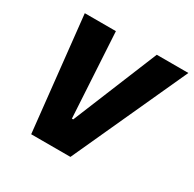

<svg xmlns="http://www.w3.org/2000/svg" viewBox="-154 -861 1029 1021"><g transform="rotate(30 360.5 -350.0)"><path d="M160 0H401L721 -700H527L314 -180H306L276 -700H85Z"/></g></svg>

Font: Fixel Text 20240404 ExtraBold
Style: Italic
Weight: 800
Width: 4
Italic angle: -10°
Designer: AlfaBravo + MacPaw
Foundry: Kyrylo Tkachov, Marchela Mozhyna, Serhii Makarenko, Maria Weinstein, Zakhar Kryvoshyya
Version: Version 1.211;Glyphs 3.2 (3225)